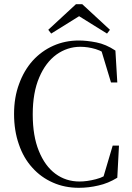

<svg xmlns="http://www.w3.org/2000/svg" viewBox="-20 -879 630 915"><path d="M356 16Q403 16 449 5Q495 -5 539 -32L547 -185H517L469 -23L519 -33V-68Q479 -35 437 -25Q395 -14 359 -14Q294 -14 244 -51Q194 -88 165 -160Q136 -231 136 -334Q136 -438 167 -510Q197 -581 249 -619Q301 -656 363 -656Q399 -656 436 -645Q473 -634 514 -601L511 -637L460 -648L509 -486H539L530 -638Q485 -668 439 -677Q393 -686 356 -686Q290 -686 234 -661Q178 -636 136 -590Q94 -543 71 -479Q47 -415 47 -336Q47 -256 70 -191Q92 -126 134 -80Q175 -34 232 -9Q288 16 356 16ZM372 -859H342L210 -737L224 -719L383 -818H331L490 -719L504 -737Z"/></svg>

Font: Source Serif 4 48pt
Style: Regular
Weight: 400
Designer: Frank Grie√ühammer
Foundry: Adobe Systems Incorporated
Version: Version 4.004;hotconv 1.0.116;makeotfexe 2.5.65601